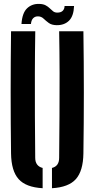

<svg xmlns="http://www.w3.org/2000/svg" viewBox="-20 -961 486 989"><path d="M36.9 -170.5Q34.9 -326.9 34.9 -485.4Q34.9 -643.9 36.9 -800H161.7Q159.9 -695.9 159.6 -584.9Q159.2 -473.9 159.8 -363Q160.4 -252.1 161.4 -147.9Q161.4 -126.8 171.1 -113.8Q180.7 -100.7 199.6 -95.9V8.5Q113.5 3.6 75.9 -38.4Q38.2 -80.5 36.9 -170.5ZM247.7 8.5V-95.9Q266.5 -100.7 275.6 -113.8Q284.7 -126.8 284.7 -147.9Q285.7 -252.1 286.4 -363Q287.1 -473.9 286.9 -584.9Q286.6 -695.9 284.7 -800H409.6Q411.9 -643.9 411.9 -485.4Q411.9 -326.9 409.6 -170.5Q408.3 -80.5 370.8 -38.4Q333.3 3.6 247.7 8.5ZM312.6 -930.2H361.5Q359.4 -877.8 335.4 -854.3Q311.3 -830.8 271.8 -831.3Q246.1 -831.7 231.1 -842.8Q216.1 -853.9 204.4 -865.1Q192.7 -876.2 177.1 -876.7Q161.3 -877.4 151.2 -867.5Q141.2 -857.7 139.4 -837.5H90.6Q94.4 -894.5 119.5 -918.2Q144.5 -941.9 181.8 -940.9Q202.6 -940.4 215.1 -933.6Q227.6 -926.9 236.4 -918.1Q245.3 -909.3 253.6 -902.8Q262 -896.3 274.1 -896.1Q292.7 -895.7 302.5 -904.8Q312.4 -914 312.6 -930.2Z"/></svg>

Font: Big Shoulders Stencil Thin
Style: Regular
Weight: 100
Designer: Patric King
Foundry: XO Type Co
Version: Version 2.001